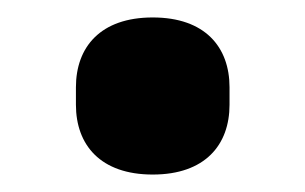

<svg xmlns="http://www.w3.org/2000/svg" viewBox="-20 -189 350 220"><path d="M155 11C215 11 243 -23 243 -69V-89C243 -135 215 -169 155 -169C95 -169 67 -135 67 -89V-69C67 -23 95 11 155 11Z"/></svg>

Font: Braiins Sans
Style: Bold
Weight: 700
Designer: Mike Abbink, Paul van der Laan, Pieter van Rosmalen, Jiri Chlebus, Lubos Buracinsky
Foundry: Bold Monday, Sudetype
Version: Version 1.000;hotconv 1.0.109;makeotfexe 2.5.65596